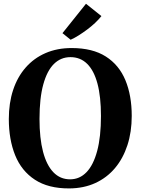

<svg xmlns="http://www.w3.org/2000/svg" viewBox="-20 -1014 765 1045"><path d="M357 11.5Q243 12 170 -35.8Q97 -83.5 62.5 -169Q28 -254.5 28 -366.5Q28 -453.5 51.5 -524.5Q75 -595.5 119.8 -646.5Q164.5 -697.5 227.8 -725Q291 -752.5 370 -752.5Q483.5 -752.5 555.8 -706.5Q628 -660.5 662.5 -577.5Q697 -494.5 697 -383Q697 -296 673.5 -223.8Q650 -151.5 605.8 -99Q561.5 -46.5 498.8 -17.8Q436 11 357 11.5ZM361.5 -38Q413.5 -38 451 -77Q488.5 -116 509 -192.8Q529.5 -269.5 529.5 -382.5Q529.5 -487.5 510.5 -558.8Q491.5 -630 454.5 -666.5Q417.5 -703 363.5 -703Q311 -703 273.5 -666Q236 -629 215.5 -554.2Q195 -479.5 195 -366.5Q195 -261.5 214.2 -188.2Q233.5 -115 270.5 -76.5Q307.5 -38 361.5 -38ZM364 -798 320 -833.5 448 -993.5 532 -926.5Q517.5 -908 497.5 -889.2Q477.5 -870.5 454.8 -853.5Q432 -836.5 409.2 -822Q386.5 -807.5 365 -798Z"/></svg>

Font: Merriweather 60pt
Style: Bold
Weight: 700
Version: Version 2.100